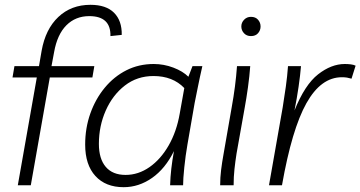

<svg xmlns="http://www.w3.org/2000/svg" viewBox="-20 -770 1498 798"><path d="M54 0 133 -448H32L40 -495H142L153 -559Q169 -649 222.5 -699.5Q276 -750 356 -750Q421 -750 454 -717Q487 -684 486 -625L439 -620Q441 -703 351 -703Q294 -703 256 -665Q218 -627 205 -554L194 -495H372L364 -448H187L108 0Z M494 8Q419 8 376.5 -38.5Q334 -85 334 -169Q334 -238 355.5 -298.5Q377 -359 415.5 -405.5Q454 -452 505.5 -478Q557 -504 619 -504Q661 -504 700.5 -489Q740 -474 763 -451L780 -495H821Q810 -447 802.5 -409Q795 -371 789 -342L759 -169Q751 -123 746 -74.5Q741 -26 741 0H687Q688 -34 692 -69Q696 -104 703 -142Q667 -69 612 -30.5Q557 8 494 8ZM502 -43Q555 -43 601.5 -75.5Q648 -108 681 -165.5Q714 -223 727 -298L746 -404Q698 -454 618 -454Q550 -454 499 -414.5Q448 -375 419.5 -310.5Q391 -246 391 -172Q391 -110 419.5 -76.5Q448 -43 502 -43Z M895 0Q895 -32 899 -64Q903 -96 909 -129L943 -324Q951 -368 956.5 -410.5Q962 -453 965 -495H1020Q1017 -453 1010.5 -406.5Q1004 -360 997 -322L963 -131Q958 -99 954.5 -67Q951 -35 951 0ZM1023 -620Q1005 -620 994 -632Q983 -644 983 -660Q983 -676 994.5 -688Q1006 -700 1023 -700Q1042 -700 1052.5 -688Q1063 -676 1063 -660Q1063 -644 1052.5 -632Q1042 -620 1023 -620Z M1441 -443Q1431 -446 1422 -447.5Q1413 -449 1401 -449Q1314 -449 1253.5 -341Q1193 -233 1152 0H1098L1155 -324Q1162 -367 1168 -410Q1174 -453 1177 -495H1231Q1228 -458 1221 -409.5Q1214 -361 1204 -311Q1247 -418 1302 -461Q1357 -504 1413 -504Q1426 -504 1438 -502.5Q1450 -501 1458 -497Z"/></svg>

Font: Livvic Light
Style: Italic
Weight: 300
Italic angle: -10°
Designer: Jacques Le Bailly, Baron von Fonthausen
Version: Version 1.001; ttfautohint (v1.8.2)